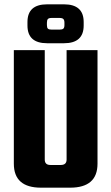

<svg xmlns="http://www.w3.org/2000/svg" viewBox="-20 -868 515 888"><path d="M288 -636H431V-111Q431 0 304 0H170Q44 0 44 -111V-636H187V-130Q187 -105 213 -105H261Q288 -105 288 -130ZM276 -668H198Q107 -668 107 -750V-766Q107 -848 198 -848H276Q367 -848 367 -766V-750Q367 -668 276 -668ZM197 -763V-752Q197 -740 201.5 -735.5Q206 -731 219 -731H255Q268 -731 273 -735.5Q278 -740 278 -752V-763Q278 -775 273 -780Q268 -785 255 -785H219Q206 -785 201.5 -780Q197 -775 197 -763Z"/></svg>

Font: Teko SemiBold
Style: Regular
Weight: 600
Designer: Manushi Parikh, Jonny Pinhorn
Foundry: Indian Type Foundry
Version: Version 1.106;PS 1.0;hotconv 1.0.78;makeotf.lib2.5.61930; tt